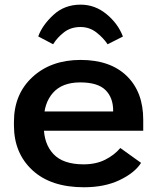

<svg xmlns="http://www.w3.org/2000/svg" viewBox="-20 -791 674 826"><path d="M40 -251.5Q40 -132.3 119.4 -58.8Q198.7 14.6 341.3 14.6Q430.2 14.6 494.9 -16.4Q559.6 -47.4 586.9 -90.3L497.6 -154.3Q472.2 -124 432.6 -104Q393.1 -84 339.8 -84Q251.5 -84 210 -128.2Q168.5 -172.4 168.5 -246.6V-272.5Q168.5 -347.2 208 -391.8Q247.6 -436.5 325.2 -436.5Q400.4 -436.5 433.6 -403.8Q466.8 -371.1 466.8 -315.4V-311.5H124.5V-228.5H596.2V-275.9Q596.2 -395.5 525.1 -464.4Q454.1 -533.2 326.7 -533.2Q199.7 -533.2 119.9 -459.7Q40 -386.2 40 -267.1ZM208.5 -600.6Q226.1 -629.4 255.4 -652.1Q284.7 -674.8 326.2 -674.8Q365.2 -674.8 395.3 -651.1Q425.3 -627.4 442.9 -600.6L508.8 -633.8Q487.8 -689.5 438.2 -730.2Q388.7 -771 326.7 -771Q257.3 -771 209.5 -726.6Q161.6 -682.1 144.5 -634.3Z"/></svg>

Font: Roboto Flex
Style: wght 600 wdth 140 opsz 13.0 GRAD 0.00 slnt 0.00 XTRA 468 XOPQ 96 YOPQ 79 YTLC 514 YTUC 712 YTAS 750 YTDE -203.00 YTFI 738
Weight: 600
Width: 8
Designer: Berlow after Robertson
Foundry: Google
Version: Version 3.100